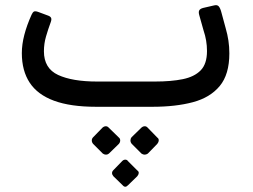

<svg xmlns="http://www.w3.org/2000/svg" viewBox="-20 -404 962 730"><path d="M345 2Q248 2 185.5 -21Q123 -44 93 -89.5Q63 -135 63 -202Q63 -235 72.5 -271.5Q82 -308 100 -348Q104 -357 109 -360Q114 -363 127 -358L162 -345Q171 -342 174 -336.5Q177 -331 173 -320Q163 -293 155 -265.5Q147 -238 147 -209Q147 -144 201 -119Q255 -94 349 -94H569Q631 -94 675 -103Q719 -112 743 -136.5Q767 -161 767 -210Q767 -250 754 -288L738 -345Q734 -358 737.5 -364.5Q741 -371 753 -374L792 -383Q806 -387 812 -379.5Q818 -372 822 -356L838 -297Q845 -273 848.5 -249.5Q852 -226 852 -201Q852 -121 815.5 -77Q779 -33 713.5 -15.5Q648 2 560 2ZM371 180 334 143Q329 137 329 130Q329 123 334 118L370 81Q376 76 382.5 76Q389 76 394 82L432 119Q437 123 437 130Q437 137 432 143L394 180Q389 184 383 184Q377 184 371 180ZM518 180 481 143Q476 137 476 130Q476 123 480 118L518 81Q524 76 530.5 76Q537 76 542 82L578 119Q584 123 583.5 130Q583 137 578 143L542 180Q536 184 530 184Q524 184 518 180ZM446 300 411 266Q406 260 406 254Q406 248 411 243L445 208Q450 203 456.5 203Q463 203 467 209L502 244Q508 248 507.5 254Q507 260 502 266L467 300Q456 312 446 300Z"/></svg>

Font: RubikRegular
Style: Regular
Weight: 400
Designer: Hubert and Fischer
Foundry: Hubert and Fischer
Version: Version 2.300;gftools[0.9.30]